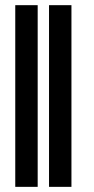

<svg xmlns="http://www.w3.org/2000/svg" viewBox="-20 -726 366 746"><path d="M126.4 -705.9V0H39.3V-705.9ZM257.6 -705.9V0H170.5V-705.9Z"/></svg>

Font: Inter Display V
Style: Regular
Weight: 400
Designer: Rasmus Andersson
Foundry: rsms
Version: Version 3.015;git-src